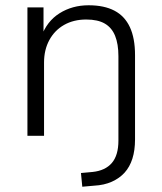

<svg xmlns="http://www.w3.org/2000/svg" viewBox="-20 -515 614 728"><path d="M292 193 287 141 331 137Q379 132 404 103Q429 74 429 18V-302Q429 -348 416.5 -379Q404 -410 377.5 -425.5Q351 -441 307 -441Q259 -441 223 -420.5Q187 -400 167 -363Q147 -326 147 -278V0H84V-487H145V-374H136Q157 -434 205.5 -464.5Q254 -495 316 -495Q375 -495 414 -474.5Q453 -454 472.5 -412Q492 -370 492 -306V14Q492 55 482 86.5Q472 118 452.5 139.5Q433 161 404 174Q375 187 337 189Z"/></svg>

Font: Nunito Sans 11pt Light
Style: Regular
Weight: 300
Version: Version 3.101;gftools[0.9.27]